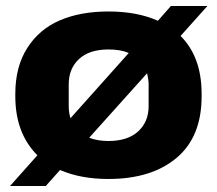

<svg xmlns="http://www.w3.org/2000/svg" viewBox="-20 -584 720 637"><path d="M13.2 33.2 104 -68.8Q30.8 -142.1 30.8 -264.2V-272.9Q30.8 -362.8 70.6 -425Q110.4 -487.3 178.7 -516.6Q247.1 -545.9 339.8 -545.9Q435.1 -545.9 503.9 -515.1L546.9 -564H668L579.1 -464.8Q648.9 -395 648.9 -272.9V-264.2Q648.9 -129.9 565.7 -60.1Q482.4 9.8 339.8 9.8Q247.6 9.8 179.2 -20L131.8 33.2ZM208 -231.9Q208 -210 213.9 -191.9L407.2 -408.2Q380.4 -419.9 339.8 -419.9Q276.4 -419.9 242.2 -388.2Q208 -356.4 208 -304.2ZM339.8 -116.2Q403.3 -116.2 438.2 -147.9Q473.1 -179.7 473.1 -231.9V-304.2Q473.1 -320.3 467.8 -340.8L275.9 -127Q304.2 -116.2 339.8 -116.2Z"/></svg>

Font: Hubot Sans Expanded
Style: Bold
Weight: 700
Width: 7
Designer: Deni Anggara
Foundry: GitHub
Version: Version 1.001;gftools[0.9.31]